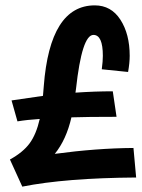

<svg xmlns="http://www.w3.org/2000/svg" viewBox="-20 -674 527 715"><path d="M45 -222 23 -300Q95 -311 140 -317L143 -353Q166 -654 333 -654Q394 -654 428.5 -600.5Q463 -547 463 -466Q463 -440 457 -406L359 -416Q363 -446 363 -466Q363 -544 328 -544Q285 -544 263 -343L261 -329Q334 -334 400 -334L414 -239Q305 -239 246 -237Q227 -154 184 -101Q339 -122 477 -123L487 -13Q223 -11 63 21L17 -80Q66 -107 90.5 -140.5Q115 -174 128 -231Q81 -228 45 -222Z"/></svg>

Font: Boogaloo
Style: Regular
Weight: 400
Designer: John Vargas Beltran
Foundry: John Vargas Beltran
Version: Version 1.001